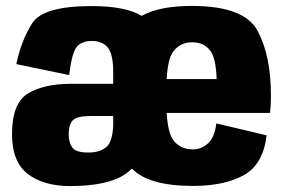

<svg xmlns="http://www.w3.org/2000/svg" viewBox="-20 -621 959 647"><path d="M216 6Q127.5 6 74 -34.5Q20.5 -75 20.5 -169.5Q20.5 -273 74 -305.8Q127.5 -338.5 219 -338.5H361.5V-377.5Q361.5 -439 343 -461Q324.5 -483 289.5 -483Q256.5 -483 239.5 -464.2Q222.5 -445.5 213 -368L35 -405Q52 -485.5 88.8 -543Q125.5 -600.5 288.5 -600.5Q403 -600.5 457.5 -567.5Q516.5 -601 627 -601Q803 -601 848 -517.2Q893 -433.5 893 -298.5Q893 -265.5 890 -240.5H541.5Q546.5 -171 564 -148.5Q588 -117.5 629.5 -117.5Q658 -117.5 680.5 -137.5Q703 -157.5 709 -205L878.5 -165Q867 -67.5 802 -31Q737 5.5 629.5 5.5Q481 5.5 424.5 -53Q414.5 -43 402.5 -34.5Q343 6 216 6ZM541.5 -354.5H710Q708 -423.5 689 -449.5Q668 -478.5 627.5 -478.5Q587 -478.5 563.5 -447Q546 -424 541.5 -354.5ZM361.5 -196V-230H284.5Q240 -230 225.8 -216Q211.5 -202 211.5 -167Q211.5 -141 223.5 -124Q235.5 -107 277.5 -107Q319.5 -107 341 -128Q358.5 -145.5 361.5 -196Z"/></svg>

Font: Anybody ExtraBold
Style: Regular
Weight: 800
Designer: Tyler Finck
Foundry: Etcetera Type Company
Version: Version 1.010; ttfautohint (v1.8.3) -l 8 -r 50 -G 200 -x 14 